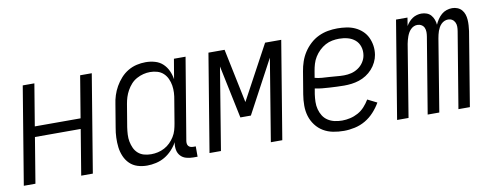

<svg xmlns="http://www.w3.org/2000/svg" viewBox="-51 -764 2601 1008"><g transform="rotate(-10 1250.0 -260.0)"><path d="M10 0 96 -520H158L121 -297H365L402 -520H464L378 0H316L356 -242H112L72 0Z M667 8Q640 8 616 0.5Q592 -7 574.5 -24Q557 -41 547 -64.5Q537 -88 534 -113Q531 -138 532 -164.5Q533 -191 538 -218L558 -338Q561 -361 568.5 -384.5Q576 -408 588.5 -430Q601 -452 618.5 -471.5Q636 -491 658 -504Q680 -517 704 -522.5Q728 -528 752 -528Q778 -528 802 -521Q826 -514 843 -498Q860 -482 870 -460.5Q880 -439 884 -414L902 -520H964L891 -83Q890 -76 891 -69Q892 -62 896 -57Q900 -52 906.5 -49.5Q913 -47 921 -47H935V8H912Q893 8 875 3Q857 -2 845 -15Q833 -28 829.5 -46Q826 -64 829 -83L830 -88Q818 -66 800 -47Q782 -28 760.5 -15.5Q739 -3 714.5 2.5Q690 8 667 8ZM698 -47Q716 -47 734 -51Q752 -55 769 -64Q786 -73 799.5 -86.5Q813 -100 823 -116Q833 -132 838 -149.5Q843 -167 846 -185L866 -305Q870 -325 871 -344.5Q872 -364 869 -383Q866 -402 858 -419.5Q850 -437 836.5 -449.5Q823 -462 804.5 -467.5Q786 -473 766 -473Q748 -473 730 -468.5Q712 -464 694.5 -454.5Q677 -445 664 -430.5Q651 -416 641.5 -399Q632 -382 626.5 -364.5Q621 -347 618 -329L598 -209Q595 -189 594 -169.5Q593 -150 596.5 -132Q600 -114 607.5 -97.5Q615 -81 628.5 -69Q642 -57 660 -52Q678 -47 698 -47Z M1000 0 1086 -520H1172L1232 -231L1388 -520H1474L1388 0H1327L1399 -438L1248 -156H1192L1133 -438L1061 0Z M1716 8Q1686 8 1658 2.5Q1630 -3 1606.5 -17Q1583 -31 1566 -53.5Q1549 -76 1541 -102.5Q1533 -129 1533 -158.5Q1533 -188 1538 -218L1558 -338Q1562 -363 1570.5 -388Q1579 -413 1593.5 -435.5Q1608 -458 1628.5 -477Q1649 -496 1673.5 -507.5Q1698 -519 1723.5 -523.5Q1749 -528 1774 -528Q1798 -528 1822 -524.5Q1846 -521 1867 -511.5Q1888 -502 1905 -486.5Q1922 -471 1932 -450Q1942 -429 1945.5 -405.5Q1949 -382 1945 -357Q1942 -338 1932.5 -318.5Q1923 -299 1908.5 -283Q1894 -267 1876 -255.5Q1858 -244 1838 -237.5Q1818 -231 1798 -228.5Q1778 -226 1758 -226Q1738 -226 1718.5 -227Q1699 -228 1679.5 -229Q1660 -230 1640.5 -232Q1621 -234 1603 -238L1598 -209Q1595 -188 1594.5 -167.5Q1594 -147 1599 -128Q1604 -109 1614 -93Q1624 -77 1640 -66.5Q1656 -56 1675.5 -51.5Q1695 -47 1716 -47Q1737 -47 1759 -52Q1781 -57 1801 -68Q1821 -79 1836.5 -96Q1852 -113 1864 -133L1914 -108Q1899 -82 1878 -59Q1857 -36 1830.5 -20.5Q1804 -5 1774 1.5Q1744 8 1716 8ZM1767 -279Q1786 -279 1805 -283.5Q1824 -288 1841.5 -299.5Q1859 -311 1870.5 -328.5Q1882 -346 1885 -365Q1889 -389 1882 -411Q1875 -433 1858.5 -447Q1842 -461 1820 -467Q1798 -473 1774 -473Q1756 -473 1737 -469.5Q1718 -466 1700.5 -456.5Q1683 -447 1668 -432.5Q1653 -418 1642.5 -401Q1632 -384 1626.5 -365.5Q1621 -347 1618 -329L1612 -293Q1630 -288 1649.5 -286.5Q1669 -285 1689 -284Q1709 -283 1728 -281Q1747 -279 1767 -279Z M2000 0 2086 -520H2147L2140 -476Q2146 -487 2155 -497Q2164 -507 2174.5 -514Q2185 -521 2197.5 -524.5Q2210 -528 2222 -528Q2237 -528 2250.5 -523Q2264 -518 2273 -507.5Q2282 -497 2287 -483.5Q2292 -470 2293 -456Q2299 -470 2308 -483.5Q2317 -497 2329 -507.5Q2341 -518 2356 -523Q2371 -528 2386 -528Q2401 -528 2414.5 -522.5Q2428 -517 2437 -506.5Q2446 -496 2450.5 -482.5Q2455 -469 2456 -454Q2457 -439 2456 -424Q2455 -409 2453 -394L2388 0H2327L2394 -404Q2396 -416 2396 -428Q2396 -440 2391 -450.5Q2386 -461 2376.5 -467Q2367 -473 2355 -473Q2345 -473 2335.5 -469Q2326 -465 2318.5 -457.5Q2311 -450 2306 -441Q2301 -432 2297.5 -422.5Q2294 -413 2292 -403.5Q2290 -394 2288 -384L2225 0H2163L2230 -404Q2232 -416 2232 -428Q2232 -440 2227.5 -450.5Q2223 -461 2213 -467Q2203 -473 2191 -473Q2181 -473 2172 -469Q2163 -465 2155.5 -457.5Q2148 -450 2143 -441Q2138 -432 2134.5 -422.5Q2131 -413 2128.5 -403.5Q2126 -394 2124 -384L2061 0Z"/></g></svg>

Font: Iosevka Curly Light
Style: Italic
Weight: 300
Italic angle: -9°
Monospace: yes
Designer: Belleve Invis
Foundry: Belleve Invis
Version: Version 22.1.2; ttfautohint (v1.8.4)